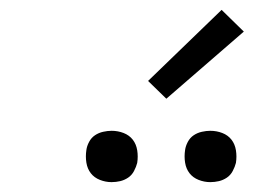

<svg xmlns="http://www.w3.org/2000/svg" viewBox="-20 -997 540 389"><path d="M406 -628Q394 -628 382.5 -632.5Q371 -637 364 -646Q357 -655 355 -667.5Q353 -680 355 -693Q356 -701 360.5 -709.5Q365 -718 372.5 -723Q380 -728 389 -730Q398 -732 406 -732Q419 -732 430.5 -727.5Q442 -723 449 -714Q456 -705 458 -692.5Q460 -680 458 -667Q456 -659 451.5 -650.5Q447 -642 439.5 -637Q432 -632 423.5 -630Q415 -628 406 -628ZM206 -628Q194 -628 182.5 -632.5Q171 -637 164 -646Q157 -655 155 -667.5Q153 -680 155 -693Q156 -701 160.5 -709.5Q165 -718 172.5 -723Q180 -728 189 -730Q198 -732 206 -732Q219 -732 230.5 -727.5Q242 -723 249 -714Q256 -705 258 -692.5Q260 -680 258 -667Q256 -659 251.5 -650.5Q247 -642 239.5 -637Q232 -632 223.5 -630Q215 -628 206 -628ZM317 -797 280 -833 429 -977 474 -933Z"/></svg>

Font: Iosevka Curly Light Oblique
Style: Regular
Weight: 300
Italic angle: -9°
Monospace: yes
Designer: Belleve Invis
Foundry: Belleve Invis
Version: Version 11.1.0; ttfautohint (v1.8.3)